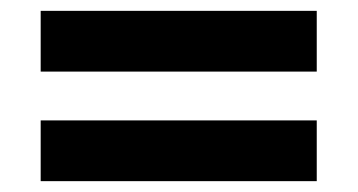

<svg xmlns="http://www.w3.org/2000/svg" viewBox="-20 -537 660 354"><path d="M564 -203H55V-315H564ZM564 -405H55V-517H564Z"/></svg>

Font: BLUETTI 2.0 Medium
Style: Italic
Weight: 500
Designer: Stijn de Vries
Foundry: tokotype
Version: Version 2.005;October 31, 2023;FontCreator 14.0.0.2814 64-bi